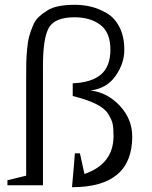

<svg xmlns="http://www.w3.org/2000/svg" viewBox="-20 -772 632 800"><path d="M159 -498V0H11V-21L89 -40V-450Q89 -488 89.5 -511.5Q90 -535 93 -567.5Q96 -600 101.5 -620Q107 -640 116.5 -663.5Q126 -687 141 -701Q156 -715 176.5 -728Q197 -741 226 -746.5Q255 -752 291 -752Q326 -752 358 -744.5Q390 -737 423.5 -718Q457 -699 477.5 -659.5Q498 -620 498 -564Q498 -507 461 -455Q424 -403 357 -395Q427 -387 479 -331.5Q531 -276 531 -203Q531 8 280 8Q282 -14 284 -37.5Q286 -61 288.5 -89Q291 -117 292 -133H313L332 -47Q453 -89 453 -205Q453 -237 449.5 -255Q446 -273 431 -297Q416 -321 379.5 -339Q343 -357 283 -372V-425Q361 -428 400.5 -461.5Q440 -495 440 -565Q440 -637 398 -668.5Q356 -700 291 -700Q209 -700 184 -657Q159 -614 159 -498Z"/></svg>

Font: Afta serif
Style: Regular
Weight: 400
Designer: parq.ink
Foundry: Oriol Esparraguera Font
Version: Version 1.000